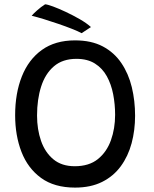

<svg xmlns="http://www.w3.org/2000/svg" viewBox="-20 -848 717 894"><path d="M329.5 25.5Q233 25.5 171.2 -19.5Q109.5 -64.5 80 -140.8Q50.5 -217 50.5 -311.5Q50.5 -413.5 81.8 -492.2Q113 -571 175 -615.5Q237 -660 329.5 -660Q405.5 -660 458.8 -631.8Q512 -603.5 545.2 -554.2Q578.5 -505 593.8 -441.8Q609 -378.5 609 -309Q609 -241.5 592.8 -181Q576.5 -120.5 542.5 -74Q508.5 -27.5 455.5 -1Q402.5 25.5 329.5 25.5ZM328 -74Q394.5 -74 435.8 -107.2Q477 -140.5 496.5 -195Q516 -249.5 516 -313.5Q516 -362.5 507 -409Q498 -455.5 477.5 -492.8Q457 -530 422.2 -552Q387.5 -574 336 -574Q271.5 -574 231 -539.2Q190.5 -504.5 171.5 -444.8Q152.5 -385 152.5 -310Q152.5 -245.5 171.2 -191.8Q190 -138 228.8 -106Q267.5 -74 328 -74ZM190 -828Q200.5 -827.5 227 -817.8Q253.5 -808 286.5 -792.5Q319.5 -777 351.2 -758.8Q383 -740.5 403.5 -722L360 -693.5Q343.5 -702.5 314.2 -714Q285 -725.5 250.8 -737.2Q216.5 -749 183.8 -759Q151 -769 127.5 -774.5Q133.5 -782.5 152.2 -799.2Q171 -816 190 -828Z"/></svg>

Font: Grandstander
Style: Regular
Weight: 400
Designer: Tyler Finck
Foundry: Etcetera Type Co
Version: Version 1.200; ttfautohint (v1.8.3)